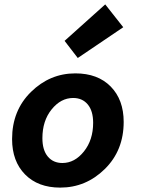

<svg xmlns="http://www.w3.org/2000/svg" viewBox="-20 -842 640 874"><path d="M254 12Q153 12 94 -48Q35 -108 35 -209Q35 -339 121 -423.5Q207 -508 323 -508Q425 -508 484 -448Q543 -388 543 -287Q543 -157 457 -72.5Q371 12 254 12ZM264 -100Q320 -100 362 -152.5Q404 -205 404 -283Q404 -337 379.5 -366.5Q355 -396 313 -396Q257 -396 215 -344Q173 -292 173 -213Q173 -159 197.5 -129.5Q222 -100 264 -100ZM334 -578 274 -656 459 -822 541 -718Z"/></svg>

Font: TypoPRO Source Code Pro
Style: Bold Italic
Weight: 700
Italic angle: -11°
Monospace: yes
Designer: Paul D. Hunt, Teo Tuominen
Foundry: Adobe Systems Incorporated
Version: Version 1.030;PS 1.0;hotconv 1.0.84;makeotf.lib2.5.63406